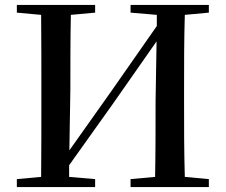

<svg xmlns="http://www.w3.org/2000/svg" viewBox="-20 -755 911 775"><path d="M507 -704 613 -695V-650L430 -388L260 -148L264 -393C264 -494 264 -596 266 -695L364 -704V-735H48V-704L146 -695C147 -595 147 -495 147 -393V-342C147 -241 147 -140 146 -41L48 -32V0H364V-32L259 -41V-88L435 -335L612 -588L608 -348C608 -242 608 -140 606 -41L507 -32V0H823V-32L726 -41C723 -141 723 -242 723 -342V-393C723 -494 723 -596 726 -695L823 -704V-735H507Z"/></svg>

Font: Noto Serif CJK SC SemiBold
Style: Regular
Weight: 600
Designer: Ryoko NISHIZUKA 西塚涼子 (kana & ideographs); Frank Grießhammer (Latin, Greek & Cyrillic); Wenlong ZHANG 张文龙 (bopomofo); San
Foundry: Adobe
Version: Version 2.001;hotconv 1.1.0;makeotfexe 2.6.0